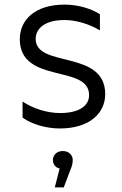

<svg xmlns="http://www.w3.org/2000/svg" viewBox="-20 -552 528 834"><path d="M240 6C371 6 437 -62 437 -143C437 -338 135 -255 135 -383C135 -429 176 -465 260 -465C312 -465 369 -447 414 -420V-490C378 -514 319 -532 261 -532C130 -532 66 -464 66 -382C66 -185 367 -274 367 -139C367 -95 328 -61 241 -61C185 -61 124 -80 78 -111V-41C119 -12 180 6 240 6ZM218 262H257L285 188C293 170 296 156 296 143C296 122 279 104 253 104C227 104 210 121 210 143C210 162 221 176 239 180Z"/></svg>

Font: Chess Sans
Style: Regular
Weight: 400
Designer: Wolf Bōese
Foundry: Wolf Bōese
Version: Version 7.223;Glyphs 3.3 (3306)